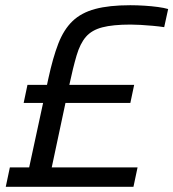

<svg xmlns="http://www.w3.org/2000/svg" viewBox="-20 -716 665 736"><path d="M2.1 0 17.8 -74.2H91.8L165.5 -415.5Q182.7 -494.9 203.6 -549Q224.6 -603 258.1 -635.1Q291.5 -667.2 344.9 -681.6Q398.3 -696 479.4 -696Q506 -696 533.5 -694.2Q561.1 -692.5 585.3 -689.2Q609.4 -685.9 624.6 -681.4L609.4 -611.9Q589.9 -614.9 565.5 -617.1Q541.2 -619.3 518.5 -620.6Q495.7 -621.8 480.5 -621.8Q412.6 -621.8 372.2 -611.2Q331.8 -600.7 309.5 -575Q287.2 -549.4 273.5 -503.1Q259.9 -456.9 244.5 -385L178.3 -74.2H507.3L491.6 0ZM70.7 -321.4 85.3 -390.8H494.3L479.7 -321.4Z"/></svg>

Font: Saira Thin
Style: Italic
Weight: 100
Italic angle: -12°
Designer: Hector Gatti with collaboration of the Omnibus-Type team
Foundry: Omnibus-Type
Version: Version 1.101